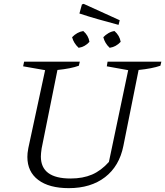

<svg xmlns="http://www.w3.org/2000/svg" viewBox="-20 -967 857 996"><path d="M337 9Q235 9 178.5 -33.5Q122 -76 122 -153Q122 -162 123 -173Q124 -184 127 -199L214 -603L100 -623L105 -647H394L389 -626Q348 -611 278 -604L196 -197Q194 -183 193 -173Q192 -163 192 -155Q192 -41 346 -41Q410 -41 457.5 -61.5Q505 -82 545 -127L645 -603L534 -623L538 -647H817L812 -626Q768 -611 699 -604L620 -210Q599 -105 525 -48Q451 9 337 9ZM595 -838Q535 -854 486 -868Q437 -882 392 -897L405 -944L414 -947L601 -862ZM388 -719Q362 -743 354 -774Q380 -801 412 -806Q439 -783 444 -750Q421 -724 388 -719ZM549 -719Q524 -742 516 -774Q527 -786 542.5 -795Q558 -804 574 -806Q601 -782 606 -750Q582 -724 549 -719Z"/></svg>

Font: Piazzolla Light
Style: Italic
Weight: 300
Italic angle: -11.3°
Designer: Juan Pablo del Peral
Foundry: Huerta Tipografica
Version: Version 1.330